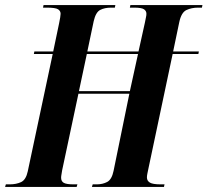

<svg xmlns="http://www.w3.org/2000/svg" viewBox="-54 -734 815 754"><path d="M-34 0 -31 -10H-16Q10 -10 29 -19Q48 -28 55 -61L153 -522H79L81 -532H155L178 -642Q184 -671 184 -680Q184 -691 174 -697.5Q164 -704 130 -704H115L117 -714H399L397 -704H382Q357 -704 339.5 -695Q322 -686 314 -651L289 -532H490L515 -645Q517 -657 519 -665Q521 -673 521 -680Q521 -691 511.5 -697.5Q502 -704 473 -704H456L458 -714H741L739 -704H724Q698 -704 678 -694.5Q658 -685 650 -647L626 -532H727L725 -522H624L528 -68Q526 -58 524.5 -51Q523 -44 523 -37Q523 -24 534.5 -17Q546 -10 577 -10H592L590 0H307L310 -10H326Q349 -10 367 -19.5Q385 -29 392 -63L454 -366H254L190 -65Q189 -57 187.5 -49.5Q186 -42 186 -36Q186 -22 196.5 -16Q207 -10 235 -10H250L247 0ZM256 -376H456L488 -522H287Z"/></svg>

Font: Noto Serif Display ExtraCondensed
Style: Bold Italic
Weight: 700
Width: 2
Italic angle: -12°
Designer: Monotype Design Team
Foundry: Monotype Imaging Inc.
Version: Version 2.009